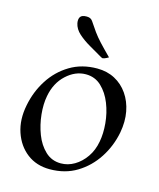

<svg xmlns="http://www.w3.org/2000/svg" viewBox="-102 -724 669 809"><g transform="rotate(15 232.5 -320.0)"><path d="M191 11Q133 11 92 -20.5Q51 -52 33 -105.5Q15 -159 28 -224Q40 -286 73 -337.5Q106 -389 157.5 -420Q209 -451 276 -451Q319 -451 353 -433Q387 -415 409.5 -382.5Q432 -350 440 -307.5Q448 -265 439 -216Q427 -154 393.5 -102.5Q360 -51 309 -20Q258 11 191 11ZM230 -25Q261 -25 289 -41.5Q317 -58 337.5 -87.5Q358 -117 365 -156Q372 -192 368 -236.5Q364 -281 348 -321.5Q332 -362 304 -388.5Q276 -415 236 -415Q190 -415 151 -379Q112 -343 101 -284Q94 -248 98.5 -203.5Q103 -159 118.5 -118.5Q134 -78 162 -51.5Q190 -25 230 -25ZM311 -509 302 -504Q292 -499 288 -499Q286 -498 283.5 -499Q281 -500 279 -501Q252 -517 223 -533.5Q194 -550 172 -569.5Q150 -589 145 -614Q142 -631 148.5 -641Q155 -651 176 -651Q184 -651 190.5 -648.5Q197 -646 202 -639Q218 -615 230.5 -597.5Q243 -580 261.5 -560Q280 -540 311 -509Z"/></g></svg>

Font: Young Serif Light
Style: Italic
Weight: 300
Italic angle: -10.979°
Designer: Bastien Sozeau
Foundry: NBR — Bastien Sozeau
Version: Version 5.001